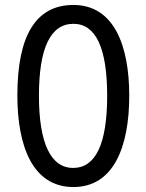

<svg xmlns="http://www.w3.org/2000/svg" viewBox="-20 -744 590 774"><path d="M501 -358C501 -563 438 -724 276 -724C126 -724 50 -603 50 -359C50 -156 111 10 276 10C438 10 501 -152 501 -358ZM137 -358C137 -549 183 -648 276 -648C366 -648 412 -551 412 -358C412 -163 365 -67 275 -67C185 -67 137 -166 137 -358Z"/></svg>

Font: Noto Sans Thai Looped ExtraCondensed
Style: Regular
Weight: 400
Width: 2
Designer: Sasikarn Vongin, Ben Mitchell
Foundry: The Fontpad Ltd
Version: Version 1.001